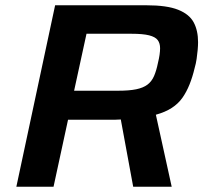

<svg xmlns="http://www.w3.org/2000/svg" viewBox="-20 -708 776 728"><path d="M42 0 189 -688H535Q613 -688 655.5 -671Q698 -654 714.5 -623Q731 -592 731 -548Q731 -535 729.5 -518.5Q728 -502 725.5 -484.5Q723 -467 718 -450Q710 -416 698.5 -387.5Q687 -359 671.5 -337Q656 -315 631.5 -299Q607 -283 571 -273L631 0H485L438 -255Q427 -254 416 -254Q405 -254 393 -254H238L183 0ZM261 -364H427Q470 -364 496.5 -369.5Q523 -375 539 -387Q555 -399 564 -419.5Q573 -440 579 -470Q583 -486 585 -500Q587 -514 587 -525Q587 -544 578 -556Q569 -568 545.5 -574Q522 -580 478 -580H308Z"/></svg>

Font: Saira SemiExpanded SemiBold
Style: Italic
Weight: 600
Width: 6
Italic angle: -12°
Designer: Hector Gatti with collaboration of the Omnibus-Type team
Foundry: Omnibus-Type
Version: Version 1.101